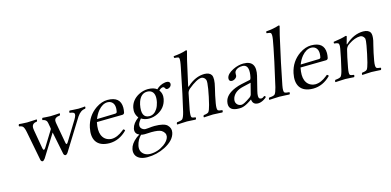

<svg xmlns="http://www.w3.org/2000/svg" viewBox="-82 -1198 3963 1944"><g transform="rotate(-15 1899.5 -226.0)"><path d="M277.3 -391.1Q224.6 -387.7 225.6 -337.9Q226.1 -327.6 228 -315.9L262.2 -119.1Q268.6 -83 287.6 -107.4Q292 -113.3 296.9 -121.1L397 -283.2L394 -305.2Q386.2 -357.4 378.9 -369.1Q365.7 -388.2 338.9 -391.1Q333 -402.8 344.2 -414.1Q360.8 -413.6 385.7 -411.1Q411.1 -408.7 425.8 -409.2Q439.5 -409.2 474.1 -411.1Q506.8 -413.1 522.9 -414.1Q528.8 -402.3 518.1 -391.1Q466.3 -387.2 461.9 -354Q460.4 -340.3 464.4 -320.8L502 -111.8Q506.8 -84 521 -101.6Q525.4 -107.4 530.8 -116.2L652.8 -314.9Q680.2 -360.8 667.5 -376.5Q655.8 -388.7 623 -391.1Q617.2 -402.8 627.9 -414.1Q643.1 -413.6 668.9 -411.6Q701.7 -409.2 720.7 -409.2Q740.7 -409.2 764.2 -411.6Q779.8 -413.6 789.1 -414.1Q794.9 -402.3 784.2 -391.1Q737.3 -388.2 700.2 -333.5Q694.3 -325.2 686 -311L498 -8.8Q484.9 10.7 471.7 11.2Q457.5 9.3 452.6 -7.8L404.8 -244.1L258.3 -9.8Q243.7 10.7 231.4 11.2Q217.3 9.3 212.9 -7.8L153.3 -315.9Q143.6 -367.2 127 -379.9Q114.3 -388.7 93.3 -391.1Q87.4 -402.8 98.1 -414.1Q107.9 -413.6 128.9 -411.6Q163.1 -408.7 181.2 -409.2Q198.2 -409.2 235.4 -411.6Q266.6 -413.6 282.2 -414.1Q288.1 -402.8 277.3 -391.1Z M874 -258.8 1068.4 -264.2Q1082 -266.1 1085 -276.9Q1102.5 -359.9 1054.2 -387.7Q1038.6 -396 1020 -396Q967.8 -396 921.4 -341.8Q892.6 -307.1 874 -258.8ZM1102.1 -88.9Q1116.7 -85.9 1118.7 -73.2Q1037.1 9.3 934.1 9.8Q834.5 8.8 795.9 -50.8Q762.7 -104 781.2 -192.9Q806.6 -311.5 903.8 -377.9Q965.3 -418.9 1024.9 -418.9Q1160.2 -418.9 1161.1 -302.7Q1161.1 -278.3 1155.3 -251Q1150.4 -235.4 1133.8 -233.9L864.7 -230Q847.2 -145 866.7 -96.2Q888.7 -41.5 945.3 -29.3Q956.1 -26.9 965.8 -26.9Q1025.9 -26.9 1090.8 -79.6Q1096.7 -84.5 1102.1 -88.9Z M1503.4 -266.1Q1523.4 -361.3 1471.7 -388.2Q1455.6 -396 1436 -396Q1369.1 -396 1340.8 -315.9Q1335.9 -302.2 1333 -288.1Q1305.7 -151.4 1395.5 -149.9Q1445.3 -149.9 1478 -201.2Q1495.1 -229 1503.4 -266.1ZM1263.7 9.8Q1222.7 49.3 1209.5 108.9Q1196.3 170.9 1243.2 203.6Q1269 220.7 1303.7 221.2Q1384.3 221.2 1452.1 172.9Q1500.5 137.7 1510.3 97.2Q1517.6 55.7 1475.6 27.8Q1446.3 10.7 1371.1 11.2Q1365.7 11.2 1349.6 12.2Q1318.4 14.2 1300.8 14.2Q1276.4 13.7 1263.7 9.8ZM1641.1 -369.1Q1626 -369.1 1619.6 -383.8Q1619.1 -385.3 1618.7 -386.2Q1612.3 -397.5 1602.1 -397.9Q1584 -397.9 1562 -378.4Q1559.6 -376 1558.6 -375Q1587.9 -336.4 1579.1 -286.6Q1578.1 -281.2 1577.1 -275.9Q1559.1 -191.9 1479.5 -150.4Q1434.6 -127 1385.7 -127Q1339.8 -127.4 1304.7 -149.9Q1277.8 -119.1 1271.5 -94.2Q1264.2 -59.6 1296.9 -41Q1310.1 -34.2 1322.8 -34.2Q1325.7 -34.2 1352.5 -36.1Q1392.1 -41 1417.5 -41Q1518.1 -40.5 1549.8 -8.8Q1584.5 25.9 1574.2 71.8Q1557.6 148.9 1454.6 201.7Q1365.7 246.1 1269.5 246.1Q1186.5 246.1 1153.3 199.7Q1133.3 169.4 1141.6 127.9Q1153.3 73.7 1211.9 26.9Q1229.5 13.2 1248 2.9Q1199.7 -15.1 1209 -67.9Q1209.5 -69.8 1210 -70.8Q1221.7 -122.6 1282.2 -167Q1245.6 -213.4 1257.8 -273.9Q1274.4 -352.5 1351.6 -394Q1398.4 -418.5 1448.7 -418.9Q1510.3 -418.5 1542 -392.1Q1580.1 -430.7 1635.3 -439Q1642.6 -439.9 1647.9 -439.9Q1681.2 -439.9 1685.1 -416Q1685.5 -410.2 1684.6 -404.8Q1679.7 -381.8 1655.3 -372.1Q1647.5 -369.1 1641.1 -369.1Z M1837.4 -272.9Q1837.4 -272 1803.7 -104Q1793 -40.5 1803.2 -28.8Q1811.5 -20.5 1842.3 -18.1Q1848.1 -6.3 1837.4 4.9Q1818.8 4.4 1793.9 2.4Q1766.6 0 1747.6 0Q1724.6 0 1689.9 2.4Q1661.6 4.4 1644.5 4.9Q1638.7 -6.8 1649.4 -18.1Q1693.8 -21.5 1706.5 -33.7Q1721.2 -49.3 1734.9 -104Q1768.6 -241.7 1829.1 -545.4Q1833 -565.9 1835 -576.2Q1845.7 -636.7 1834.5 -646.5Q1826.7 -651.9 1790.5 -653.8Q1784.7 -663.1 1788.6 -672.9Q1867.7 -679.2 1918.9 -696.8Q1920.9 -697.8 1921.9 -698.2Q1932.1 -698.2 1932.6 -692.4Q1932.6 -690.4 1932.1 -689Q1929.2 -677.7 1925.8 -664.6Q1919.4 -639.6 1908.7 -599.1Q1851.1 -341.3 1851.1 -340.8Q1849.6 -329.1 1860.8 -340.8Q1947.3 -418.5 2041.5 -418.9Q2094.7 -418 2113.8 -386.2Q2132.8 -350.1 2109.4 -257.8Q2089.8 -180.2 2076.7 -104Q2065.9 -41.5 2078.1 -29.3Q2087.9 -21 2122.6 -18.1Q2128.4 -6.8 2117.7 4.9Q2099.1 4.4 2071.8 2.4Q2041 0 2020.5 0Q2000 0 1969.7 2.4Q1942.4 4.4 1924.3 4.9Q1918.5 -6.3 1929.2 -18.1Q1969.2 -22 1980.5 -34.7Q1992.7 -49.8 2006.8 -104Q2026.9 -183.1 2040 -261.2Q2052.2 -334 2045.9 -355Q2033.2 -386.2 2002.4 -389.2Q1953.6 -388.2 1862.3 -313Q1842.8 -295.9 1837.4 -272.9Z M2471.2 -211.9 2385.3 -191.9Q2298.8 -171.9 2272.9 -108.9Q2269.5 -100.1 2268.1 -91.8Q2260.7 -56.2 2286.1 -33.7Q2302.7 -20 2326.7 -20Q2350.1 -20 2416 -65.9Q2420.9 -69.3 2423.3 -70.8Q2437.5 -81.1 2441.4 -95.2ZM2431.2 -45.9H2429.2L2406.7 -30.8Q2351.6 5.4 2314.5 8.8Q2303.7 9.8 2292 9.8Q2187 9.8 2190.9 -67.4Q2191.4 -77.6 2193.8 -87.9Q2209 -159.7 2310.5 -201.2Q2342.8 -214.4 2379.4 -222.2L2473.6 -242.2Q2478.5 -244.6 2483.4 -263.2Q2508.3 -379.4 2451.2 -395Q2443.8 -397 2436.5 -397Q2383.3 -397 2359.4 -369.6Q2352.5 -360.8 2350.1 -352.1Q2347.7 -339.4 2348.1 -333Q2349.6 -326.2 2347.7 -315.9Q2343.8 -298.3 2320.8 -285.6Q2308.1 -279.3 2295.4 -278.8Q2267.6 -278.8 2265.1 -304.7Q2264.6 -311.5 2266.1 -317.9Q2274.9 -358.9 2340.3 -391.6Q2395.5 -418.5 2449.2 -418.9Q2589.8 -418.9 2551.8 -259.3Q2551.3 -257.3 2550.8 -256.8L2515.6 -115.2Q2499 -47.9 2517.6 -35.2Q2525.9 -30.3 2537.6 -29.8Q2549.3 -29.8 2565.4 -43.5Q2568.4 -45.9 2570.3 -45.9Q2578.1 -45.9 2581.1 -37.6Q2581.5 -34.7 2581.5 -33.2Q2580.1 -25.4 2552.2 -8.8Q2520.5 9.8 2491.2 9.8Q2436.5 9.3 2431.2 -45.9Z M2701.7 -103Q2726.1 -206.5 2758.3 -355Q2793 -518.1 2802.2 -576.2Q2811.5 -633.3 2799.3 -644.5Q2789.6 -651.9 2757.8 -653.8Q2753.4 -661.1 2758.8 -672.9Q2837.9 -679.2 2889.2 -696.8Q2891.1 -697.8 2892.1 -698.2Q2903.3 -698.2 2903.8 -692.4Q2903.8 -690.4 2903.3 -689Q2903.3 -689 2880.9 -601.1Q2880.4 -599.6 2880.4 -599.1Q2851.6 -474.6 2820.8 -329.1Q2793 -198.7 2774.9 -103Q2763.2 -41 2775.9 -28.8Q2786.1 -20 2825.7 -18.1Q2831.5 -6.3 2820.8 4.9Q2802.7 4.4 2773.4 2.4Q2738.3 0 2715.6 0Q2692.9 0 2656.7 2.4Q2627 4.4 2609.9 4.9Q2604 -6.8 2614.7 -18.1Q2661.6 -20.5 2674.3 -33.2Q2688.5 -48.8 2701.7 -103Z M3008.8 -258.8 3203.1 -264.2Q3216.8 -266.1 3219.7 -276.9Q3237.3 -359.9 3189 -387.7Q3173.3 -396 3154.8 -396Q3102.5 -396 3056.2 -341.8Q3027.3 -307.1 3008.8 -258.8ZM3236.8 -88.9Q3251.5 -85.9 3253.4 -73.2Q3171.9 9.3 3068.8 9.8Q2969.2 8.8 2930.7 -50.8Q2897.5 -104 2916 -192.9Q2941.4 -311.5 3038.6 -377.9Q3100.1 -418.9 3159.7 -418.9Q3294.9 -418.9 3295.9 -302.7Q3295.9 -278.3 3290 -251Q3285.2 -235.4 3268.6 -233.9L2999.5 -230Q2981.9 -145 3001.5 -96.2Q3023.4 -41.5 3080.1 -29.3Q3090.8 -26.9 3100.6 -26.9Q3160.6 -26.9 3225.6 -79.6Q3231.4 -84.5 3236.8 -88.9Z M3522 -340.8Q3608.4 -418.5 3705.6 -418.9Q3760.7 -418 3779.3 -386.2Q3792.5 -358.9 3780.8 -301.3Q3777.8 -287.1 3770 -257.8Q3750.5 -180.2 3737.3 -104Q3726.6 -41.5 3739.3 -29.3Q3749 -21 3783.2 -18.1Q3789.1 -6.8 3778.3 4.9Q3759.8 4.4 3732.9 2.4Q3702.1 0 3681.4 0Q3660.6 0 3630.4 2.4Q3602.5 4.4 3584.5 4.9Q3578.6 -6.3 3589.4 -18.1Q3629.4 -22 3640.6 -34.7Q3652.8 -49.8 3666.5 -104Q3687.5 -188 3702.1 -271Q3711.9 -327.6 3709 -340.8Q3708.5 -343.3 3707.5 -345.2Q3694.8 -376.5 3664.1 -378.9Q3607.9 -378.9 3543.9 -335.9Q3534.2 -329.1 3525.9 -323.2Q3507.8 -305.7 3501.5 -283.2Q3485.4 -222.7 3463.4 -104Q3451.7 -41.5 3462.4 -29.3Q3471.2 -21 3502.4 -18.1Q3508.3 -6.3 3497.6 4.9Q3479 4.4 3454.1 2.4Q3426.8 0 3407.2 0Q3384.3 0 3349.1 2.4Q3320.3 4.4 3303.2 4.9Q3297.4 -6.8 3308.1 -18.1Q3354 -22 3366.7 -34.2Q3380.9 -49.3 3393.6 -104Q3422.4 -224.6 3437.5 -312Q3445.3 -357.4 3431.6 -367.2Q3421.4 -373.5 3389.6 -377Q3388.7 -388.7 3391.1 -394Q3478 -405.8 3522.9 -420.9Q3533.7 -419.4 3533.2 -414.1Q3532.7 -413.1 3512.7 -340.8Q3510.3 -330.6 3517.1 -336.4Q3519.5 -338.4 3522 -340.8Z"/></g></svg>

Font: Linux Libertine Display Slanted O
Style: Slanted
Weight: 400
Designer: Philipp H. Poll
Foundry: Philipp H. Poll
Version: Version 5.0.9